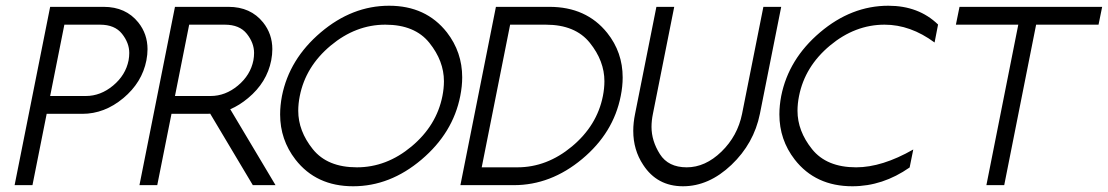

<svg xmlns="http://www.w3.org/2000/svg" viewBox="-20 -649 3883 673"><path d="M205.6 -562.5 155.8 -312.5H280.8Q332.5 -312.5 376.5 -349.1Q420.4 -385.7 430.7 -437.5Q433.1 -450.7 433.1 -463.4Q433.1 -498.5 407.7 -530.5Q382.3 -562.5 330.6 -562.5ZM143.6 -250 93.8 0H31.2L155.8 -625H343.3Q420.9 -625 464.8 -570.3Q497.1 -529.8 497.1 -476.6Q497.1 -458 493.2 -437.5Q478 -359.9 412.1 -304.9Q346.2 -250 268.6 -250Z M780.8 -625Q858.4 -625 902.3 -570.3Q934.6 -529.8 934.6 -476.6Q934.6 -458 930.7 -437.5Q915.5 -359.9 849.6 -305.2Q819.3 -279.8 787.1 -266.1L945.8 0H866.2L716.8 -250.5L706.1 -250H581.1L531.2 0H468.8L593.3 -625ZM768.1 -562.5H643.1L593.3 -312.5H718.3Q770 -312.5 814 -349.1Q857.9 -385.7 868.2 -437.5Q870.6 -450.7 870.6 -463.4Q870.6 -498.5 845.2 -530.5Q819.8 -562.5 768.1 -562.5Z M1217.8 3.9Q1088.4 3.9 1015.6 -89.8Q961.9 -159.2 961.9 -248Q961.9 -278.8 968.3 -312.5Q994.1 -441.9 1104.2 -535.4Q1214.4 -628.9 1343.8 -628.9Q1473.1 -628.9 1546.4 -535.6Q1600.1 -466.3 1600.1 -377.9Q1600.1 -346.7 1593.3 -312.5Q1567.9 -183.1 1457.5 -89.6Q1347.2 3.9 1217.8 3.9ZM1231 -62.5Q1335 -62.5 1422.6 -135.7Q1510.3 -209 1530.8 -312.5Q1536.1 -339.4 1536.1 -364.3Q1536.1 -435.1 1485.1 -498.8Q1434.1 -562.5 1330.6 -562.5Q1227.1 -562.5 1139.2 -489.3Q1051.3 -416 1030.8 -312.5Q1025.4 -285.6 1025.4 -260.7Q1025.4 -189.9 1076.4 -126.2Q1127.4 -62.5 1231 -62.5Z M1768.1 -562.5 1668.5 -62.5H1793.5Q1897 -62.5 1984.9 -135.7Q2072.8 -209 2093.3 -312.5Q2098.6 -339.4 2098.6 -364.3Q2098.6 -435.1 2047.6 -498.8Q1996.6 -562.5 1893.1 -562.5ZM1593.8 0 1718.3 -625H1905.8Q2035.2 -625 2108.4 -533.7Q2162.6 -465.8 2162.6 -377.4Q2162.6 -346.2 2155.8 -312.5Q2130.4 -183.1 2020.5 -91.6Q1910.6 0 1781.2 0Z M2206.1 -250 2280.8 -625H2343.3L2268.6 -250Q2263.7 -226.1 2263.7 -204.1Q2263.7 -155.3 2293 -108.9Q2322.3 -62.5 2387.2 -62.5Q2452.1 -62.5 2508.8 -117.4Q2565.4 -172.4 2581.1 -250L2655.8 -625H2718.3L2643.6 -250Q2622.6 -146 2543.7 -71Q2464.8 3.9 2374 3.9Q2283.2 3.9 2234.4 -71.3Q2199.7 -123.5 2199.7 -190.4Q2199.7 -218.8 2206.1 -250Z M2981 -62.5Q3071.8 -62.5 3181.2 -125L3168.5 -62Q3074.2 3.9 2967.8 3.9Q2838.4 3.9 2765.6 -89.8Q2711.9 -159.2 2711.9 -248Q2711.9 -278.8 2718.3 -312.5Q2744.1 -441.9 2854.2 -535.4Q2964.4 -628.9 3093.8 -628.9Q3200.2 -628.9 3268.1 -563L3255.9 -500Q3171.4 -562.5 3080.6 -562.5Q2977.1 -562.5 2889.2 -489.3Q2801.3 -416 2780.8 -312.5Q2775.4 -285.6 2775.4 -260.7Q2775.4 -189.9 2826.4 -126.2Q2877.4 -62.5 2981 -62.5Z M3611.8 -562.5 3500 0H3437.5L3549.3 -562.5H3330.6L3343.3 -625H3843.3L3830.6 -562.5Z"/></svg>

Font: Juliett
Style: Italic
Weight: 400
Italic angle: -11.25°
Designer: GGBotNet
Foundry: GGBotNet
Version: 0.60